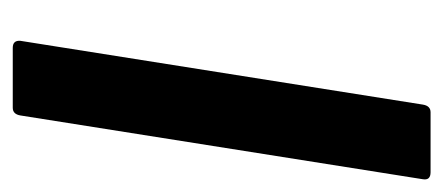

<svg xmlns="http://www.w3.org/2000/svg" viewBox="-217 -478 695 301"><g transform="rotate(90 130.5 -327.5)"><path d="M55 0Q43 0 44 -12L144 -643Q146 -655 156 -655H250Q263 -655 261 -643L161 -12Q159 0 149 0Z"/></g></svg>

Font: Sofia Sans
Style: Bold Italic
Weight: 700
Italic angle: -9°
Designer: Botio Nikoltchev, Ani Petrova
Foundry: lettersoup
Version: Version 4.101; ttfautohint (v1.8.4.7-5d5b)